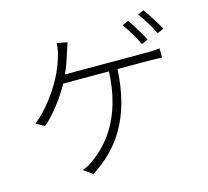

<svg xmlns="http://www.w3.org/2000/svg" viewBox="-119 -955 1239 1142"><g transform="rotate(-15 500.0 -384.0)"><path d="M754 -779 716 -762C743 -724 779 -664 798 -624L837 -642C815 -684 779 -743 754 -779ZM858 -816 821 -799C850 -762 883 -706 905 -662L944 -680C924 -718 885 -779 858 -816ZM373 -749 310 -761C308 -738 305 -715 299 -694C289 -656 271 -605 243 -553C211 -493 135 -383 63 -332L114 -302C171 -347 243 -442 284 -518H566C554 -236 431 -101 337 -32C316 -15 288 1 264 9L319 48C485 -58 603 -219 619 -518H804C827 -518 864 -517 892 -516V-572C865 -568 829 -568 804 -568H308C328 -611 341 -651 352 -685C359 -706 366 -728 373 -749Z"/></g></svg>

Font: Noto Sans KR Light
Style: Regular
Weight: 300
Designer: Ryoko NISHIZUKA 西塚涼子 (kana, bopomofo & ideographs); Paul D. Hunt (Latin, Greek & Cyrillic); Sandoll Communications 산돌커뮤니
Foundry: Adobe
Version: Version 2.004;hotconv 1.0.118;makeotfexe 2.5.65603